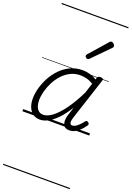

<svg xmlns="http://www.w3.org/2000/svg" viewBox="-265 -1097 1153 1683"><g transform="rotate(20 311.5 -255.0)"><path d="M168 17Q131 17 104 -1.5Q77 -20 62 -54.5Q47 -89 47 -136Q47 -182 61 -234Q75 -286 102 -336.5Q129 -387 169 -428.5Q209 -470 261 -494.5Q313 -519 376 -519Q408 -519 442.5 -509.5Q477 -500 507 -481L512 -497Q516 -508 522.5 -511.5Q529 -515 542 -515Q560 -515 565 -508Q570 -501 565 -489L438 -100Q431 -77 430 -62Q429 -47 434.5 -39.5Q440 -32 452 -32Q469 -32 485.5 -43Q502 -54 518 -70.5Q534 -87 546 -103Q552 -111 558 -112.5Q564 -114 573 -107Q583 -101 584 -94Q585 -87 581 -80Q569 -62 548.5 -39Q528 -16 501 0.5Q474 17 442 17Q419 17 404.5 8Q390 -1 383.5 -17Q377 -33 377.5 -54Q378 -75 385 -100Q392 -120 398.5 -141.5Q405 -163 412 -184Q368 -113 325 -68.5Q282 -24 242.5 -3.5Q203 17 168 17ZM104 -141Q104 -109 113 -84.5Q122 -60 139 -46.5Q156 -33 181 -33Q219 -33 265 -67.5Q311 -102 361 -170.5Q411 -239 462 -342L492 -436Q456 -457 426.5 -463.5Q397 -470 369 -470Q319 -470 277 -448Q235 -426 203 -390.5Q171 -355 149 -311.5Q127 -268 115.5 -223.5Q104 -179 104 -141ZM378 -625Q372 -625 363.5 -632Q355 -639 355 -646Q355 -650 356.5 -654Q358 -658 362 -663L506 -827Q512 -835 516.5 -837.5Q521 -840 526 -840Q533 -840 541 -835Q549 -830 554 -822.5Q559 -815 559 -808Q559 -803 557.5 -799.5Q556 -796 551 -792L396 -634Q386 -625 378 -625ZM0 490H623V500H0ZM0 -20H623V0H0ZM0 -505H623V-500H0ZM0 -1010H623V-1000H0Z"/></g></svg>

Font: Playwrite AU VIC Guides
Style: Regular
Weight: 400
Designer: Veronika Burian, José Scaglione
Foundry: TypeTogether
Version: Version 1.003